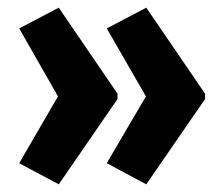

<svg xmlns="http://www.w3.org/2000/svg" viewBox="-20 -527 580 500"><path d="M514 -269V-283L361 -507L258 -453L360 -276L258 -102L361 -47ZM286 -269V-283L133 -507L30 -453L131 -276L30 -102L133 -47Z"/></svg>

Font: Noto Sans Gurmukhi UI ExtraCondensed ExtraBold
Style: Regular
Weight: 800
Width: 2
Designer: Jelle Bosma - Monotype Design Team
Foundry: Monotype Imaging Inc.
Version: Version 2.004